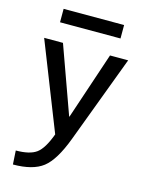

<svg xmlns="http://www.w3.org/2000/svg" viewBox="-136 -792 842 1104"><g transform="rotate(15 284.5 -240.0)"><path d="M102 -630V-710H462V-630ZM149 -520 293 -120H295L429 -520H537L342 0Q291 136 230.5 183Q170 230 52 230L47 148Q130 148 169.5 119Q209 90 242 0L37 -520Z"/></g></svg>

Font: M PLUS 1p Medium
Style: Regular
Weight: 500
Version: Version 1.062